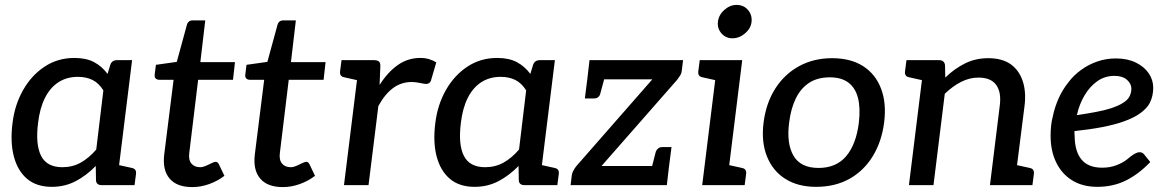

<svg xmlns="http://www.w3.org/2000/svg" viewBox="-20 -754 4756 782"><path d="M191 7Q129 7 90.5 -25.5Q52 -58 36.5 -116.5Q21 -175 31 -253Q40 -327 74 -387Q108 -447 161.5 -482.5Q215 -518 283 -518Q331 -518 363 -501Q395 -484 418 -453L429 -489Q435 -509 457 -509H518L455 0H394Q372 0 371 -20L370 -78Q332 -39 288 -16Q244 7 191 7ZM234 -73Q275 -73 308.5 -91.5Q342 -110 372 -145L401 -386Q382 -416 356.5 -428.5Q331 -441 297 -441Q252 -441 218 -419Q184 -397 163 -355Q142 -313 135 -253Q124 -165 147.5 -119Q171 -73 234 -73ZM427 0 449 -85 517 -70Q527 -68 531 -62Q535 -56 534 -46L528 0Z M763 8Q700 8 670.5 -27Q641 -62 649 -126L687 -429H629Q620 -429 614.5 -434Q609 -439 610 -450L615 -490L700 -502L741 -652Q746 -671 765 -671H816L796 -501H937L929 -429H787L751 -132Q747 -103 759.5 -88Q772 -73 795 -73Q806 -73 818.5 -78.5Q831 -84 842 -89.5Q853 -95 858 -95Q866 -95 871 -86L894 -38Q867 -17 832.5 -4.5Q798 8 763 8Z M1132 8Q1069 8 1039.5 -27Q1010 -62 1018 -126L1056 -429H998Q989 -429 983.5 -434Q978 -439 979 -450L984 -490L1069 -502L1110 -652Q1115 -671 1134 -671H1185L1165 -501H1306L1298 -429H1156L1120 -132Q1116 -103 1128.5 -88Q1141 -73 1164 -73Q1175 -73 1187.5 -78.5Q1200 -84 1211 -89.5Q1222 -95 1227 -95Q1235 -95 1240 -86L1263 -38Q1236 -17 1201.5 -4.5Q1167 8 1132 8Z M1381 0 1444 -509H1502Q1518 -509 1524 -503Q1530 -497 1529 -482L1526 -408Q1559 -460 1600 -489Q1641 -518 1692 -518Q1712 -518 1728 -513Q1744 -508 1757 -500L1735 -425Q1733 -419 1727.5 -415.5Q1722 -412 1716 -412Q1710 -412 1691 -416Q1672 -420 1657 -420Q1614 -420 1580.5 -395Q1547 -370 1521 -322L1481 0ZM1472 -509 1450 -424 1383 -439Q1372 -441 1368 -447Q1364 -453 1365 -463L1371 -509Z M1913 7Q1851 7 1812.5 -25.5Q1774 -58 1758.5 -116.5Q1743 -175 1753 -253Q1762 -327 1796 -387Q1830 -447 1883.5 -482.5Q1937 -518 2005 -518Q2053 -518 2085 -501Q2117 -484 2140 -453L2151 -489Q2157 -509 2179 -509H2240L2177 0H2116Q2094 0 2093 -20L2092 -78Q2054 -39 2010 -16Q1966 7 1913 7ZM1956 -73Q1997 -73 2030.5 -91.5Q2064 -110 2094 -145L2123 -386Q2104 -416 2078.5 -428.5Q2053 -441 2019 -441Q1974 -441 1940 -419Q1906 -397 1885 -355Q1864 -313 1857 -253Q1846 -165 1869.5 -119Q1893 -73 1956 -73ZM2149 0 2171 -85 2239 -70Q2249 -68 2253 -62Q2257 -56 2256 -46L2250 0Z M2304 0 2309 -41Q2310 -49 2315 -58.5Q2320 -68 2327 -77L2637 -431H2372L2381 -509H2762L2757 -467Q2756 -456 2750.5 -447Q2745 -438 2738 -429L2430 -78H2705L2696 0ZM2445 -447 2425 -373Q2423 -364 2416.5 -358.5Q2410 -353 2399 -353H2362L2372 -431ZM2632 -62 2651 -136Q2654 -144 2660.5 -149.5Q2667 -155 2678 -155H2715L2705 -77Z M2840 0 2903 -509H3003L2940 0ZM2912 0 2934 -85 3002 -70Q3012 -68 3016 -62Q3020 -56 3019 -46L3013 0ZM2931 -509 2909 -424 2842 -439Q2831 -441 2827 -447Q2823 -453 2824 -463L2830 -509ZM2963 -598Q2936 -598 2918.5 -618Q2901 -638 2904 -665Q2907 -693 2930 -713.5Q2953 -734 2980 -734Q3009 -734 3026.5 -713.5Q3044 -693 3041 -665Q3038 -638 3014.5 -618Q2991 -598 2963 -598Z M3369 -517Q3445 -517 3495.5 -484.5Q3546 -452 3568.5 -393Q3591 -334 3581 -255Q3571 -177 3534.5 -117.5Q3498 -58 3439.5 -25.5Q3381 7 3304 7Q3230 7 3178.5 -25.5Q3127 -58 3103.5 -117.5Q3080 -177 3090 -255Q3100 -334 3137.5 -393Q3175 -452 3234.5 -484.5Q3294 -517 3369 -517ZM3314 -70Q3386 -70 3426.5 -118Q3467 -166 3478 -254Q3485 -314 3474.5 -355Q3464 -396 3435.5 -417.5Q3407 -439 3360 -439Q3310 -439 3276 -417Q3242 -395 3221.5 -353.5Q3201 -312 3194 -254Q3183 -169 3212 -119.5Q3241 -70 3314 -70Z M3682 0 3745 -509H3805Q3826 -509 3829 -489L3830 -438Q3867 -474 3910 -495.5Q3953 -517 4005 -517Q4061 -517 4095.5 -493Q4130 -469 4145 -425Q4160 -381 4153 -324L4112 0H4012L4052 -324Q4059 -378 4037.5 -408Q4016 -438 3965 -438Q3929 -438 3894.5 -420.5Q3860 -403 3828 -372L3782 0ZM4084 0 4106 -85 4174 -70Q4184 -68 4188 -62Q4192 -56 4191 -46L4185 0ZM3773 -509 3751 -424 3684 -439Q3673 -441 3669 -447Q3665 -453 3666 -463L3672 -509Z M4449 7Q4390 7 4347.5 -19Q4305 -45 4282 -92Q4259 -139 4259 -201Q4259 -221 4261 -241Q4263 -261 4268 -280Q4276 -318 4291.5 -353Q4307 -388 4331 -418Q4342 -433 4355.5 -446Q4369 -459 4383 -469Q4413 -491 4449 -503.5Q4485 -516 4525 -516Q4572 -516 4606.5 -499Q4641 -482 4659 -455Q4677 -428 4677 -397Q4677 -363 4663.5 -336Q4650 -309 4614 -286Q4590 -271 4554.5 -258.5Q4519 -246 4470 -236.5Q4421 -227 4356 -220Q4356 -215 4356.5 -206.5Q4357 -198 4357 -198Q4358 -136 4385.5 -103.5Q4413 -71 4469 -71Q4500 -71 4525.5 -80.5Q4551 -90 4568 -103Q4576 -110 4585.5 -117Q4595 -124 4604 -129Q4613 -134 4622 -134Q4633 -134 4640 -125L4665 -94Q4617 -44 4565 -18.5Q4513 7 4449 7ZM4366 -285Q4413 -292 4448.5 -299Q4484 -306 4508 -314Q4532 -322 4549 -332Q4572 -345 4580 -360.5Q4588 -376 4588 -393Q4588 -413 4570 -429Q4552 -445 4519 -445Q4480 -445 4449.5 -423.5Q4419 -402 4397.5 -366Q4376 -330 4366 -285Z"/></svg>

Font: Aleo Medium
Style: Italic
Weight: 500
Italic angle: -7°
Designer: Alessio Laiso
Foundry: Alessio Laiso
Version: Version 2.001;gftools[0.9.29]